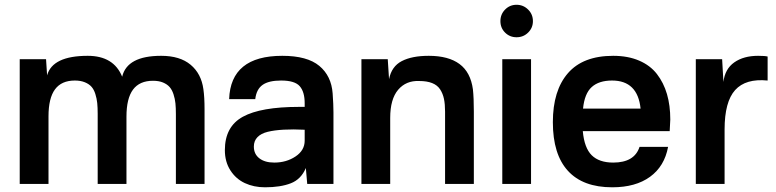

<svg xmlns="http://www.w3.org/2000/svg" viewBox="-20 -774 3264 808"><path d="M349.1 -539.1Q458.5 -539.1 494.1 -451.2Q515.1 -539.1 658.2 -539.1Q737.3 -539.1 782.2 -501.5Q827.1 -463.9 835.9 -398.9Q840.8 -365.2 840.8 -314.9V0H720.2V-293.9Q720.2 -319.8 718.3 -339.1Q716.3 -358.4 710.2 -377.2Q704.1 -396 693.8 -407.7Q683.6 -419.4 666 -426.8Q648.4 -434.1 624 -434.1Q567.4 -434.1 539.8 -397Q512.2 -359.9 512.2 -283.2V0H391.1V-294.9Q391.1 -321.3 389.2 -340.3Q387.2 -359.4 381.3 -378.2Q375.5 -397 365.2 -408.7Q355 -420.4 337.2 -427.7Q319.3 -435.1 294.9 -435.1Q238.8 -435.1 211.4 -397.9Q184.1 -360.8 184.1 -284.2V0H63V-524.9H173.8L178.2 -457Q201.2 -539.1 349.1 -539.1Z M1168 -539.1Q1272.9 -539.1 1323.7 -496.8Q1374.5 -454.6 1379.9 -380.9Q1383.3 -334 1383.3 -300.8V0H1272.9L1267.1 -66.9Q1247.1 -19.5 1203.9 -2.7Q1160.6 14.2 1095.2 14.2Q1048.3 14.2 1010.5 -3.4Q972.7 -21 949.5 -57.1Q926.3 -93.3 926.3 -142.1Q926.3 -241.2 1002 -282.7Q1077.6 -324.2 1238.3 -324.2H1262.2V-339.8Q1262.2 -387.2 1241.5 -411.1Q1220.7 -435.1 1163.1 -435.1Q1110.8 -435.1 1085 -416.7Q1059.1 -398.4 1054.2 -356.9H944.3Q950.7 -539.1 1168 -539.1ZM1048.3 -157.2Q1048.3 -125.5 1071.5 -107.7Q1094.7 -89.8 1134.3 -89.8Q1185.1 -89.8 1223.6 -115.5Q1262.2 -141.1 1262.2 -182.1V-228Q1213.4 -230.5 1173.8 -228.3Q1134.3 -226.1 1106.4 -219.2Q1078.6 -212.4 1063.5 -196.8Q1048.3 -181.2 1048.3 -157.2Z M1784.2 -539.1Q1867.2 -539.1 1913.8 -504.6Q1960.4 -470.2 1970.2 -397.9Q1974.1 -362.3 1974.1 -304.2V0H1853V-304.2Q1853 -335.4 1848.4 -357.7Q1843.8 -379.9 1832.3 -397.7Q1820.8 -415.5 1798.8 -424.3Q1776.9 -433.1 1744.1 -433.1Q1689 -435.5 1655.5 -396.2Q1622.1 -356.9 1622.1 -277.8V0H1501V-524.9H1611.8L1617.2 -440.9Q1627.9 -494.6 1670.7 -516.8Q1713.4 -539.1 1784.2 -539.1Z M2214.8 -524.9V0H2093.8V-524.9ZM2222.7 -685.1Q2222.7 -656.7 2202.6 -637Q2182.6 -617.2 2153.8 -617.2Q2125.5 -617.2 2105.7 -636.7Q2085.9 -656.2 2085.9 -685.1Q2085.9 -713.9 2105.7 -733.9Q2125.5 -753.9 2153.8 -753.9Q2182.1 -753.9 2202.4 -733.9Q2222.7 -713.9 2222.7 -685.1Z M2560.5 -539.1Q2622.6 -539.1 2669.4 -519Q2716.3 -499 2744.6 -462.4Q2772.9 -425.8 2786.9 -377.9Q2800.8 -330.1 2800.8 -271Q2800.8 -262.7 2798.3 -222.2H2432.6Q2439 -151.4 2470.2 -120.6Q2501.5 -89.8 2560.5 -89.8Q2649.9 -89.8 2671.4 -155.8H2791.5Q2776.4 -74.2 2715.6 -30Q2654.8 14.2 2556.6 14.2Q2433.1 14.2 2369.9 -55.2Q2306.6 -124.5 2306.6 -259.8Q2306.6 -393.1 2370.1 -466.1Q2433.6 -539.1 2560.5 -539.1ZM2433.6 -316.9H2675.8Q2663.6 -435.1 2555.7 -435.1Q2500.5 -435.1 2470.2 -407.7Q2439.9 -380.4 2433.6 -316.9Z M3170.4 -539.1Q3199.2 -539.1 3210.4 -536.1V-435.1Q3118.2 -444.3 3073.7 -395Q3029.3 -345.7 3029.3 -229V0H2908.2V-524.9H3019L3024.4 -429.2Q3030.8 -483.9 3070.1 -511.5Q3109.4 -539.1 3170.4 -539.1Z"/></svg>

Font: Nacelle SemiBold
Style: Regular
Weight: 600
Designer: Sora Sagano
Foundry: Sora Sagano
Version: Version 1.000;FEAKit 1.0